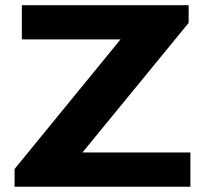

<svg xmlns="http://www.w3.org/2000/svg" viewBox="-20 -707 788 727"><path d="M35.2 0V-67.1L436.4 -557.8H62.7V-687.4H694.3V-620.3L292.2 -129.7H700.9V0Z"/></svg>

Font: Archivo SemiBold SemiExpanded
Style: Regular
Weight: 600
Width: 6
Version: Version 2.001